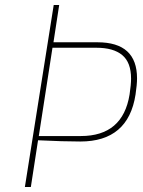

<svg xmlns="http://www.w3.org/2000/svg" viewBox="-20 -752 575 772"><path d="M531 -437Q531 -412 525 -372Q496 -183 303 -183Q235 -183 133 -188L104 0H80L196 -732H218L195 -582H372Q531 -582 531 -437ZM507 -436Q507 -501 471.5 -530.5Q436 -560 368 -560H191L136 -205H305Q474 -205 501 -372Q507 -412 507 -436Z"/></svg>

Font: Exo Thin
Style: Italic
Weight: 250
Italic angle: -9°
Designer: Natanael Gama
Foundry: Natanael Gama
Version: Version 1.500; ttfautohint (v1.6)